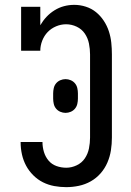

<svg xmlns="http://www.w3.org/2000/svg" viewBox="-20 -763 540 791"><path d="M253 8Q228 8 203.5 3.5Q179 -1 157 -12Q135 -23 117 -41Q99 -59 87.5 -80.5Q76 -102 70.5 -126.5Q65 -151 65 -176V-178H155V-177Q155 -157 161 -137Q167 -117 180 -101.5Q193 -86 212.5 -79Q232 -72 253 -72Q275 -72 296 -82Q317 -92 329.5 -110.5Q342 -129 346.5 -151.5Q351 -174 351 -196V-539Q351 -561 346.5 -583.5Q342 -606 329.5 -624.5Q317 -643 296 -653Q275 -663 252 -663Q231 -663 211 -654.5Q191 -646 176.5 -631Q162 -616 154 -595.5Q146 -575 146 -554H67V-735H146V-659Q157 -678 171.5 -693.5Q186 -709 204.5 -720.5Q223 -732 243.5 -737.5Q264 -743 286 -743Q310 -743 333.5 -735.5Q357 -728 375.5 -713Q394 -698 407.5 -677.5Q421 -657 428.5 -634Q436 -611 438.5 -587Q441 -563 441 -539V-196Q441 -170 437 -144Q433 -118 422.5 -93.5Q412 -69 394.5 -49Q377 -29 354 -16Q331 -3 305 2.5Q279 8 253 8ZM250 -298Q239 -298 228.5 -302.5Q218 -307 211 -315.5Q204 -324 201.5 -335Q199 -346 199 -357V-378Q199 -389 201.5 -400Q204 -411 211 -419.5Q218 -428 228.5 -432.5Q239 -437 250 -437Q261 -437 271.5 -432.5Q282 -428 289 -419.5Q296 -411 298.5 -400Q301 -389 301 -378V-357Q301 -346 298.5 -335Q296 -324 289 -315.5Q282 -307 271.5 -302.5Q261 -298 250 -298Z"/></svg>

Font: Iosevka Curly Slab Medium
Style: Regular
Weight: 500
Monospace: yes
Designer: Belleve Invis
Foundry: Belleve Invis
Version: Version 22.1.2; ttfautohint (v1.8.4)